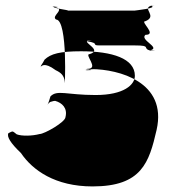

<svg xmlns="http://www.w3.org/2000/svg" viewBox="-20 -654 681 689"><path d="M55 -105C97 -43 178 15 312 15C489 15 515 -71 542 -188C581 -361 405 -405 310 -406C350 -406 278 -405 296 -405C296 -405 270 -406 290 -405C334 -405 270 -402 292 -402C337 -403 271 -405 294 -407C338 -407 280 -460 302 -460C348 -474 279 -500 294 -508C338 -508 270 -506 292 -506C343 -498 303 -491 339 -491H464C526 -491 488 -481 520 -472C564 -472 499 -474 521 -474C556 -484 480 -511 502 -529C546 -529 480 -578 502 -578C546 -596 490 -623 521 -633C565 -633 498 -634 520 -634C554 -625 460 -616 464 -616H218C248 -616 158 -624 173 -632C217 -632 149 -630 171 -630C222 -622 161 -598 181 -584C225 -584 212 -320 212 -360C211 -384 197 -394 180 -402C137 -434 129 -415 126 -415C126 -419 132 -424 140 -440C162 -461 195 -470 271 -470C383 -470 464 -444 464 -382C464 -350 425 -313 323 -313C219 -313 185 -333 161 -308C148 -262 145 -278 160 -288C166 -289 170 -292 178 -292C203 -285 223 -266 215 -234C215 -216 139 -173 122 -173C96 -166 58 -165 40 -172C24 -184 28 -185 10 -176C4 -164 17 -141 55 -105Z"/></svg>

Font: Hussar Przerywany
Style: Regular
Weight: 400
Foundry: Cannot Into Space Fonts
Version: Version 0.982